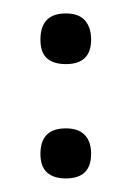

<svg xmlns="http://www.w3.org/2000/svg" viewBox="-20 -262 202 283"><path d="M77.1 -242.2Q96.2 -242.2 105.2 -231.9Q114.3 -221.7 114.3 -203.6Q114.3 -167.5 77.1 -167.5Q59.1 -167.5 49.3 -176Q39.6 -184.6 39.6 -203.6Q39.6 -242.2 77.1 -242.2ZM77.1 -72.8Q95.7 -72.8 105 -63Q114.3 -53.2 114.3 -35.2Q114.3 1 77.1 1Q59.1 1 49.3 -7.8Q39.6 -16.6 39.6 -35.2Q39.6 -72.8 77.1 -72.8Z"/></svg>

Font: XAYAX
Style: Regular
Weight: 400
Designer: Peter Wiegel
Foundry: Peter Wiegel
Version: Version 1.000 2009 initial release